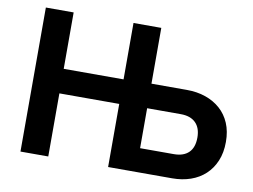

<svg xmlns="http://www.w3.org/2000/svg" viewBox="-77 -821 1227 932"><g transform="rotate(10 537.0 -355.0)"><path d="M77 -710H214V-432H509V-710H646V-435H820Q871 -435 913 -420.5Q955 -406 986 -378.5Q1017 -351 1034 -311Q1051 -271 1051 -219Q1051 -166 1034 -125.5Q1017 -85 987 -57Q957 -29 915.5 -14.5Q874 0 825 0H509V-311H214V0H77ZM812 -117Q860 -117 885.5 -142Q911 -167 911 -216Q911 -263 885.5 -288.5Q860 -314 812 -314H646V-117Z"/></g></svg>

Font: IngvarSans
Style: Bold
Weight: 700
Version: Version 3.000